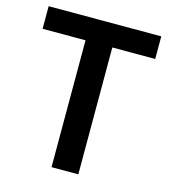

<svg xmlns="http://www.w3.org/2000/svg" viewBox="-107 -800 784 886"><g transform="rotate(15 285.0 -357.0)"><path d="M349 0H221V-606H16V-714H554V-606H349Z"/></g></svg>

Font: Noto Sans Gujarati SemiBold
Style: Regular
Weight: 600
Designer: Jelle Bosma - Monotype Design Team, Universal Thirst
Foundry: Monotype Imaging Inc.
Version: Version 2.106; ttfautohint (v1.8.4.7-5d5b)